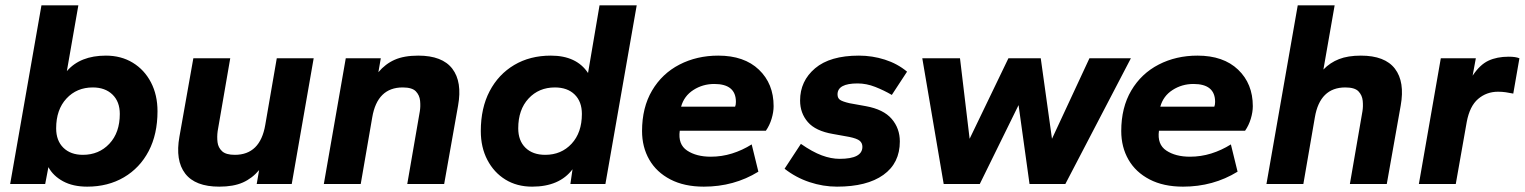

<svg xmlns="http://www.w3.org/2000/svg" viewBox="-20 -688 5702 718"><path d="M306 10Q253 10 216 -10Q179 -30 161 -63L149 0H18L135 -668H273L230 -422Q280 -480 376 -480Q433 -480 476.5 -453.5Q520 -427 544.5 -380Q569 -333 569 -272Q569 -186 536 -123Q503 -60 443.5 -25Q384 10 306 10ZM290 -109Q350 -109 389 -150.5Q428 -192 428 -262Q428 -308 400.5 -334.5Q373 -361 327 -361Q267 -361 228.5 -319.5Q190 -278 190 -208Q190 -162 217 -135.5Q244 -109 290 -109Z M800 10Q710 10 672.5 -39Q635 -88 651 -177L703 -470H841L794 -198Q791 -176 793.5 -156Q796 -136 810.5 -122.5Q825 -109 858 -109Q953 -109 972 -221L1015 -470H1153L1071 0H940L949 -52Q923 -21 888 -5.5Q853 10 800 10Z M1191 0 1273 -470H1404L1395 -418Q1421 -449 1456 -464.5Q1491 -480 1544 -480Q1634 -480 1671.5 -431Q1709 -382 1693 -293L1641 0H1503L1550 -272Q1553 -290 1551 -311Q1549 -332 1535 -346.5Q1521 -361 1486 -361Q1391 -361 1372 -249L1329 0Z M1970 10Q1913 10 1870 -16.5Q1827 -43 1802.5 -90Q1778 -137 1778 -198Q1778 -284 1811 -347Q1844 -410 1903 -445Q1962 -480 2040 -480Q2136 -480 2179 -415L2222 -668H2361L2244 0H2113L2121 -55Q2072 10 1970 10ZM2019 -109Q2079 -109 2117.5 -150.5Q2156 -192 2156 -262Q2156 -308 2129 -334.5Q2102 -361 2055 -361Q1995 -361 1956.5 -319.5Q1918 -278 1918 -208Q1918 -162 1945 -135.5Q1972 -109 2019 -109Z M2612 10Q2539 10 2487 -17Q2435 -44 2408 -91Q2381 -138 2381 -198Q2381 -286 2418.5 -349.5Q2456 -413 2521 -446.5Q2586 -480 2666 -480Q2763 -480 2818 -427.5Q2873 -375 2873 -291Q2873 -269 2865.5 -244Q2858 -219 2844 -199H2522Q2515 -148 2549.5 -125Q2584 -102 2638 -102Q2679 -102 2717.5 -114Q2756 -126 2791 -148L2816 -46Q2725 10 2612 10ZM2527 -289H2729Q2732 -296 2732 -307Q2732 -374 2651 -374Q2608 -374 2573 -351.5Q2538 -329 2527 -289Z M3110 10Q3058 10 3007 -7Q2956 -24 2914 -57L2975 -150Q3018 -120 3053 -107Q3088 -94 3120 -94Q3205 -94 3205 -139Q3205 -153 3195 -161.5Q3185 -170 3156 -176L3095 -187Q3030 -198 3001 -231.5Q2972 -265 2972 -312Q2972 -385 3028 -432.5Q3084 -480 3192 -480Q3242 -480 3289 -465Q3336 -450 3372 -420L3315 -333Q3286 -350 3253 -363Q3220 -376 3187 -376Q3112 -376 3112 -335Q3112 -321 3121.5 -314.5Q3131 -308 3157 -302L3218 -291Q3284 -279 3314.5 -243.5Q3345 -208 3345 -159Q3345 -78 3283.5 -34Q3222 10 3110 10Z M3509 0 3429 -470H3570L3606 -169L3751 -470H3872L3914 -169L4054 -470H4209L3964 0H3830L3789 -295L3644 0Z M4404 10Q4331 10 4279 -17Q4227 -44 4200 -91Q4173 -138 4173 -198Q4173 -286 4210.5 -349.5Q4248 -413 4313 -446.5Q4378 -480 4458 -480Q4555 -480 4610 -427.5Q4665 -375 4665 -291Q4665 -269 4657.5 -244Q4650 -219 4636 -199H4314Q4307 -148 4341.5 -125Q4376 -102 4430 -102Q4471 -102 4509.5 -114Q4548 -126 4583 -148L4608 -46Q4517 10 4404 10ZM4319 -289H4521Q4524 -296 4524 -307Q4524 -374 4443 -374Q4400 -374 4365 -351.5Q4330 -329 4319 -289Z M4716 0 4833 -668H4971L4929 -428Q4954 -454 4987.5 -467Q5021 -480 5069 -480Q5159 -480 5196.5 -431Q5234 -382 5218 -293L5166 0H5028L5075 -272Q5078 -290 5076 -311Q5074 -332 5060 -346.5Q5046 -361 5011 -361Q4916 -361 4897 -249L4854 0Z M5286 0 5368 -470H5499L5487 -405Q5514 -446 5546 -461Q5578 -476 5622 -476Q5648 -476 5662 -470L5639 -338Q5625 -341 5611 -343Q5597 -345 5582 -345Q5539 -345 5507.5 -318Q5476 -291 5465 -232L5424 0Z"/></svg>

Font: Gantari
Style: Bold Italic
Weight: 700
Italic angle: -10°
Designer: Anugrah Pasau
Foundry: Lafontype
Version: Version 1.000; ttfautohint (v1.8.4.7-5d5b)